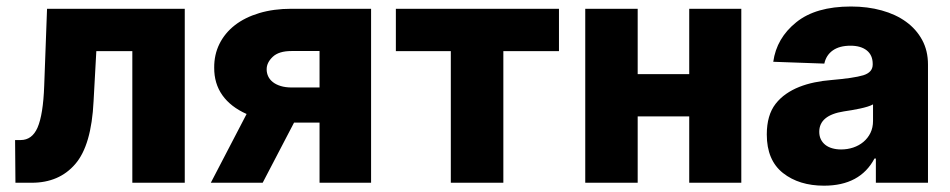

<svg xmlns="http://www.w3.org/2000/svg" viewBox="-20 -573 2980 602"><path d="M27.3 -133.9H44.7Q80.6 -133.9 97.7 -172.9Q115.4 -213.8 118.6 -304L127.5 -545.5H559.3V0H394.9V-412.6H282L273.4 -255.7Q266.7 -117.2 215.9 -58.6Q165.5 0 79.5 0H28.4Z M641 0 753.2 -215.6Q703.1 -237.9 677.2 -274.5Q651.3 -311.1 651.6 -360.8Q651.3 -401.6 668.1 -435.5Q685 -469.5 716.4 -494Q747.9 -518.5 793 -532Q838.1 -545.5 893.8 -545.5H1143.5V0H981.9V-188.6H902L803.6 0ZM816.1 -355.1Q816.1 -344.1 820.8 -333.8Q825.6 -323.5 835.4 -315.7Q845.2 -307.9 860.1 -303.3Q875 -298.7 895.2 -298.7H981.9V-413H893.8Q854.4 -413 835.2 -394.9Q815.7 -376.4 816.1 -355.1Z M1732.6 -545.5V-412.6H1558.2V0H1393.5V-412.6H1221.2V-545.5Z M1979.4 -545.5V-340.6H2141V-545.5H2304.3V0H2141V-208.1H1979.4V0H1815V-545.5Z M2411.9 -247.5Q2425.8 -265.3 2444.6 -278.4Q2463.4 -291.5 2485.8 -300.4Q2508.2 -309.3 2533.7 -314.6Q2559.3 -320 2587 -322.1Q2657 -328.1 2686.8 -337Q2716.3 -346.2 2716.3 -370.7V-372.5Q2716.3 -400.2 2697.6 -415Q2679 -429.7 2646.7 -429.7Q2612.2 -429.7 2591.3 -415Q2570.3 -400.2 2564.6 -373.6L2404.5 -379.3Q2414.8 -453.5 2476.6 -503.2Q2537.6 -552.6 2648.1 -552.6Q2700.3 -552.6 2744.5 -540.3Q2788.7 -528.1 2820.8 -504.8Q2853 -481.5 2871.3 -447.8Q2889.6 -414.1 2889.6 -370.7V0H2726.2V-76H2721.9Q2676.8 9.2 2563.6 9.2Q2485.4 9.2 2435 -30.5Q2384.2 -70.7 2384.2 -151.3Q2384.2 -212 2411.9 -247.5ZM2548.7 -159.8Q2548.7 -146.3 2553.8 -136Q2558.9 -125.7 2568 -118.6Q2577.1 -111.5 2589.7 -108Q2602.3 -104.4 2617.2 -104.4Q2637.1 -104.4 2655.2 -110.4Q2673.3 -116.5 2687.1 -128Q2701 -139.6 2709.2 -156.2Q2717.3 -172.9 2717.3 -193.9V-245.7Q2710.2 -241.8 2699.9 -238.6Q2689.6 -235.4 2676.5 -232.6Q2663 -229.8 2650.4 -227.6Q2637.8 -225.5 2625.7 -223.7Q2548.7 -211.6 2548.7 -159.8Z"/></svg>

Font: Inter P Extra Bold
Style: Regular
Weight: 800
Designer: Rasmus Andersson
Foundry: rsms
Version: Version 3.018;git-588b23468